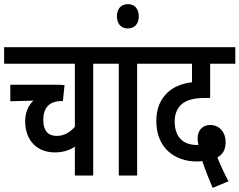

<svg xmlns="http://www.w3.org/2000/svg" viewBox="-20 -851 1161 931"><path d="M506 -542V-622H0V-542H343V-236C320 -210 292 -192 255 -192C213 -192 190 -217 190 -269C190 -329 219 -361 280 -361H285L293 -438C283 -440 266 -440 250 -440H30V-360L142 -363C116 -338 102 -304 102 -263C102 -171 159 -112 246 -112C286 -112 319 -123 343 -140V0H432V-542Z M645 -542H719V-622H494V-542H556V0H645Z M547 -772C547 -737 566 -713 600 -713C634 -713 653 -737 653 -772C653 -807 634 -831 600 -831C566 -831 547 -807 547 -772Z M1011 60 1088 28C1068 -9 1048 -52 1034 -88C1057 -100 1074 -121 1074 -163C1074 -206 1047 -245 999 -245C968 -245 938 -225 938 -179C938 -170 940 -159 942 -148C939 -148 937 -148 935 -148C869 -148 827 -185 827 -263C827 -300 840 -326 860 -345C885 -366 919 -376 976 -376H999V-542H1121V-622H707V-542H911V-452C864 -447 821 -430 791 -401C760 -370 738 -329 738 -264C738 -133 828 -68 934 -68C943 -68 952 -69 961 -70C973 -33 992 15 1011 60Z"/></svg>

Font: Noto Sans Devanagari UI ExtraCondensed Medium
Style: Regular
Weight: 500
Width: 2
Designer: Jelle Bosma - Monotype Design Team
Foundry: Monotype Imaging Inc.
Version: Version 2.003